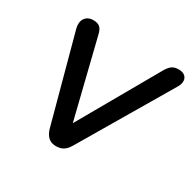

<svg xmlns="http://www.w3.org/2000/svg" viewBox="-117 -620 762 752"><g transform="rotate(30 263.5 -243.5)"><path d="M222 7Q200 7 187 -4.5Q174 -16 167 -38L61 -430Q56 -449 59.5 -463Q63 -477 74 -485.5Q85 -494 103 -494Q122 -494 132.5 -485Q143 -476 148 -452L242 -71H215L438 -462Q449 -480 460 -487Q471 -494 488 -494Q506 -494 516 -486Q526 -478 527 -464.5Q528 -451 518 -434L279 -29Q268 -10 254.5 -1.5Q241 7 222 7Z"/></g></svg>

Font: Nunito Medium
Style: Italic
Weight: 500
Designer: Vernon Adams
Foundry: Vernon Adams
Version: Version 3.601